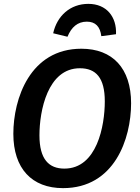

<svg xmlns="http://www.w3.org/2000/svg" viewBox="-20 -958 723 993"><path d="M329 -768C349 -817 381 -846 429 -846C474 -846 498 -820 504 -771L580 -781C584 -871 531 -938 437 -938C343 -938 275 -876 255 -786ZM401 -706C135 -706 49 -447 49 -266C49 -86 145 15 306 15C572 15 658 -240 658 -424C658 -605 562 -706 401 -706ZM393 -605C476 -605 522 -556 522 -434C522 -308 482 -86 313 -86C233 -86 184 -134 184 -258C184 -384 226 -605 393 -605Z"/></svg>

Font: Fira Sans Medium
Style: Italic
Weight: 500
Italic angle: -8°
Designer: bBox Type GmbH & Carrois Corporate GbR & Edenspiekermann AG
Foundry: bBox Type GmbH & Carrois Corporate GbR & Edenspiekermann AG
Version: Version 4.301;PS 004.301;hotconv 1.0.88;makeotf.lib2.5.64775